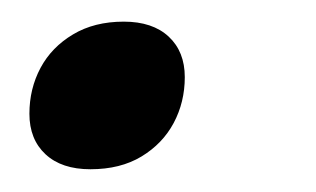

<svg xmlns="http://www.w3.org/2000/svg" viewBox="-20 -144 285 173"><path d="M91.5 -124.5Q117.5 -124.5 132 -111Q146.5 -97.5 146.5 -74.5Q146.5 -52 136.5 -33.2Q126.5 -14.5 107.5 -3Q88.5 8.5 61.5 8.5Q35.5 8.5 21 -5Q6.5 -18.5 6.5 -41.5Q6.5 -64 16.5 -82.8Q26.5 -101.5 45.8 -113Q65 -124.5 91.5 -124.5Z"/></svg>

Font: Newsreader 10pt
Style: Italic
Weight: 400
Italic angle: -17°
Version: Version 1.003